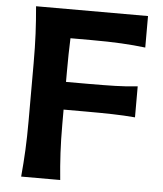

<svg xmlns="http://www.w3.org/2000/svg" viewBox="-55 -832 745 880"><g transform="rotate(5 318.0 -392.0)"><path d="M75.2 0Q81.1 -64 84 -123.5Q86.9 -183.1 86.9 -256.8V-522Q86.9 -597.2 84 -658Q81.1 -718.8 75.2 -783.7H590.3V-638.7Q538.6 -645 479.2 -648.2Q419.9 -651.4 339.8 -651.4H245.1Q243.7 -614.3 242.9 -576.9Q242.2 -539.6 242.2 -497.1V-450.2H343.8Q417 -450.2 469.5 -451.7Q522 -453.1 571.3 -458.5V-315.9Q519.5 -320.3 466.8 -321.5Q414.1 -322.8 343.3 -322.8H242.2V-256.8Q242.2 -183.1 245.4 -123.5Q248.5 -64 254.9 0Z"/></g></svg>

Font: Pinar-FD SemiBold
Style: Regular
Weight: 600
Designer: Amin Abedi
Version: Version 2.000